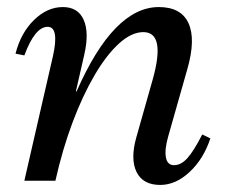

<svg xmlns="http://www.w3.org/2000/svg" viewBox="-20 -512 640 544"><path d="M434 12Q385 12 367 -24.5Q349 -61 366 -122L413 -288Q450 -421 386 -421Q353 -421 317.5 -389Q282 -357 248 -299Q214 -241 185.5 -165Q157 -89 137 0H91L160 -253H197Q302 -492 430 -492Q493 -492 514 -446.5Q535 -401 511 -317L457 -127Q446 -89 450 -66.5Q454 -44 473 -44Q493 -44 511 -64Q529 -84 553 -131L576 -120Q557 -62 517.5 -25Q478 12 434 12ZM49 0 130 -353Q139 -393 135.5 -414.5Q132 -436 115 -436Q79 -436 49 -355L24 -360Q39 -419 76.5 -455.5Q114 -492 158 -492Q201 -492 217 -456Q233 -420 219 -358L137 0Z"/></svg>

Font: Platypi Light
Style: Italic
Weight: 300
Italic angle: -13°
Designer: David Sargent
Foundry: Bolt Cutter Type
Version: Version 1.200